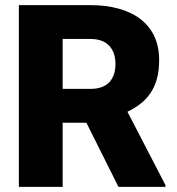

<svg xmlns="http://www.w3.org/2000/svg" viewBox="-20 -731 692 751"><path d="M317.9 -251H225.1V0H53.7V-710.9H333.5Q395 -710.9 444.8 -697Q494.6 -683.1 529.8 -656Q564.9 -628.9 583.7 -588.9Q602.5 -548.8 602.5 -496.1Q602.5 -455.1 593.8 -423.1Q585 -391.1 568.6 -366.9Q552.2 -342.8 529.3 -325Q506.3 -307.1 478.5 -293.9L627 -7.3V0H443.4ZM225.1 -383.3H333.5Q382.3 -383.3 407 -408.9Q431.6 -434.6 431.6 -480.5Q431.6 -526.4 406.7 -552.5Q381.8 -578.6 333.5 -578.6H225.1Z"/></svg>

Font: RobotoDraft
Style: Black
Weight: 900
Designer: Google
Version: Version 2.000980w3; 2014; ttfautohint (v1.1) -l 5 -r 24 -G 4